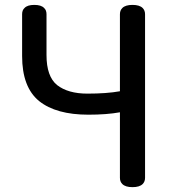

<svg xmlns="http://www.w3.org/2000/svg" viewBox="-20 -730 707 784"><path d="M479.5 21.5Q469.7 11.7 469.7 -3.9V-271.5Q416 -261.7 340.8 -261.7Q209 -261.7 139.6 -317.4Q70.3 -374 70.3 -501Q70.3 -502.9 70.3 -504.9V-671.9Q70.3 -688.5 80.1 -697.3Q91.8 -710 120.1 -710Q148.4 -710 160.2 -697.3Q169.9 -688.5 169.9 -671.9V-504.9Q169.9 -418 212.9 -382.8Q257.8 -347.7 336.9 -347.7Q416 -347.7 469.7 -357.4V-671.9Q469.7 -687.5 479.5 -697.3Q492.2 -710 521 -710Q549.8 -710 562.5 -697.3Q572.3 -687.5 572.3 -671.9V-3.9Q572.3 11.7 562.5 21.5Q549.8 34.2 521 34.2Q492.2 34.2 479.5 21.5Z"/></svg>

Font: TaiwanPearl
Style: Regular
Weight: 400
Version: Version 2.102